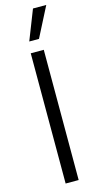

<svg xmlns="http://www.w3.org/2000/svg" viewBox="-148 -1028 547 1068"><g transform="rotate(-15 125.5 -494.0)"><path d="M163 0H88V-750H163ZM97 -815.5 164.5 -987.5H241L153 -815.5Z"/></g></svg>

Font: Mohave Light
Style: Regular
Weight: 400
Version: Version 2.003